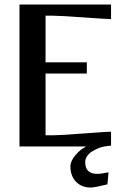

<svg xmlns="http://www.w3.org/2000/svg" viewBox="-20 -653 556 856"><path d="M66.9 -632.8H475.1V-567.9Q456.5 -567.9 352.3 -575.4Q248 -583 215.8 -583H183.1V-375H367.2V-325.2H183.1V-49.8H215.8Q248 -49.8 352.3 -57.9Q456.5 -65.9 475.1 -65.9V-3.9L444.8 0Q433.6 2 420.7 7.1Q407.7 12.2 393.3 20.5Q378.9 28.8 369.4 41.7Q359.9 54.7 359.9 69.8Q359.9 122.1 413.1 122.1Q430.7 122.1 463.9 115.2L459 168.9Q402.3 183.1 384.8 183.1Q343.8 183.1 318.8 157.2Q293.9 131.3 293.9 88.9Q293.9 64.9 316.4 38.6Q338.9 12.2 361.8 2V0H66.9Z"/></svg>

Font: Resagokr
Style: Bold
Weight: 600
Designer: gluk
Foundry: gluk
Version: Version 0.95